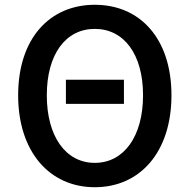

<svg xmlns="http://www.w3.org/2000/svg" viewBox="-20 -770 794 804"><path d="M256 -335H499V-436H256ZM377 14C567 14 698 -134 698 -371C698 -608 567 -750 377 -750C188 -750 56 -609 56 -371C56 -134 188 14 377 14ZM377 -88C255 -88 176 -199 176 -371C176 -543 255 -649 377 -649C499 -649 579 -543 579 -371C579 -199 499 -88 377 -88Z"/></svg>

Font: Noto Sans CJK SC Medium
Style: Regular
Weight: 500
Designer: Ryoko NISHIZUKA 西塚涼子 (kana, bopomofo & ideographs); Paul D. Hunt (Latin, Greek & Cyrillic); Sandoll Communications 산돌커뮤니
Foundry: Adobe
Version: Version 2.004;hotconv 1.0.118;makeotfexe 2.5.65603